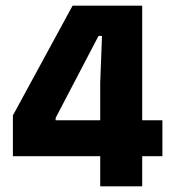

<svg xmlns="http://www.w3.org/2000/svg" viewBox="-20 -659 611 679"><path d="M334.4 0V-365.8L340.7 -531.9H328.4L176.7 -241.8V-180.1L116.9 -233.7H554.3V-106.5H25.6V-250.8L236.7 -639H482.9V0Z"/></svg>

Font: Anek Gurmukhi Medium
Style: Regular
Weight: 500
Designer: Sarang Kulkarni (Gurmukhi), Yesha Goshar (Latin)
Foundry: Ek Type
Version: Version 1.003